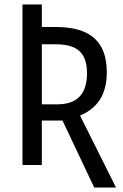

<svg xmlns="http://www.w3.org/2000/svg" viewBox="-20 -734 549 854"><path d="M399 100H496L336 -220C412 -252 455 -312 455 -412C455 -547 384 -614 228 -614H166V-714H80V0H166V-198H258ZM235 -270H166V-537H227C323 -537 367 -500 367 -408C367 -316 323 -270 235 -270Z"/></svg>

Font: Noto Sans Condensed
Style: Regular
Weight: 400
Width: 3
Designer: Monotype Design Team
Foundry: Monotype Imaging Inc.
Version: Version 2.013